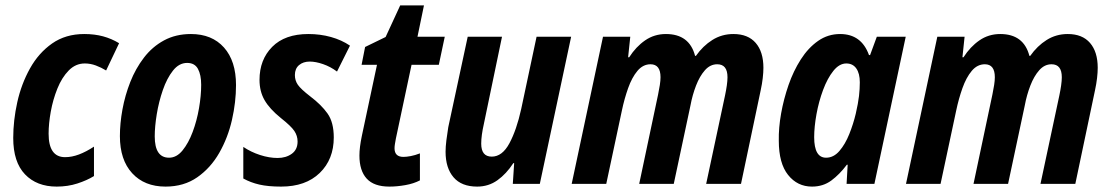

<svg xmlns="http://www.w3.org/2000/svg" viewBox="-20 -681 4115 711"><path d="M190 10Q116 10 72.5 -35.5Q29 -81 29 -170Q29 -235 44 -302.5Q59 -370 91 -427.5Q123 -485 173 -520Q223 -555 292 -555Q330 -555 361.5 -546.5Q393 -538 421 -521L373 -420Q355 -431 335 -438.5Q315 -446 294 -446Q260 -446 234.5 -420Q209 -394 192.5 -353Q176 -312 168 -267.5Q160 -223 160 -186Q160 -99 221 -99Q246 -99 272.5 -109Q299 -119 328 -138V-29Q302 -13 266.5 -1.5Q231 10 190 10Z M593 10Q515 10 469.5 -39.5Q424 -89 424 -177Q424 -224 433.5 -276Q443 -328 462.5 -377.5Q482 -427 513 -467.5Q544 -508 587.5 -531.5Q631 -555 687 -555Q765 -555 809.5 -505Q854 -455 854 -366Q854 -303 839 -237Q824 -171 792 -115Q760 -59 710.5 -24.5Q661 10 593 10ZM606 -97Q634 -97 656 -124Q678 -151 693.5 -192.5Q709 -234 717 -280.5Q725 -327 725 -367Q725 -404 713 -426Q701 -448 673 -448Q643 -448 620.5 -419.5Q598 -391 583 -347.5Q568 -304 560.5 -258Q553 -212 553 -176Q553 -97 606 -97Z M1021 10Q973 10 940.5 2.5Q908 -5 881 -20V-137Q909 -118 943 -107Q977 -96 1008 -96Q1039 -96 1060.5 -111.5Q1082 -127 1082 -157Q1082 -178 1070 -196Q1058 -214 1020 -244Q978 -278 959.5 -310.5Q941 -343 941 -385Q941 -460 988 -507.5Q1035 -555 1122 -555Q1166 -555 1205.5 -544Q1245 -533 1276 -512L1228 -416Q1204 -434 1176.5 -443.5Q1149 -453 1127 -453Q1103 -453 1087.5 -440Q1072 -427 1072 -403Q1072 -383 1083 -367Q1094 -351 1129 -324Q1170 -293 1193 -260.5Q1216 -228 1216 -172Q1216 -91 1164 -40.5Q1112 10 1021 10Z M1422 10Q1365 10 1338 -19.5Q1311 -49 1311 -105Q1311 -135 1320 -178L1376 -441H1319L1332 -507L1408 -544L1462 -661H1550L1526 -545H1627L1605 -441H1504L1446 -168Q1444 -157 1442.5 -148Q1441 -139 1441 -132Q1441 -100 1474 -100Q1485 -100 1501 -103Q1517 -106 1535 -113V-13Q1512 -1 1481 4.5Q1450 10 1422 10Z M1747 10Q1689 10 1659.5 -24.5Q1630 -59 1630 -119Q1630 -137 1633 -161.5Q1636 -186 1640 -210L1712 -545H1839L1772 -223Q1762 -179 1762 -149Q1762 -101 1801 -101Q1840 -101 1866.5 -150.5Q1893 -200 1910 -277L1967 -545H2095L1979 0H1879L1884 -77H1881Q1855 -37 1822 -13.5Q1789 10 1747 10Z M2097 0 2213 -545H2314L2306 -469H2310Q2335 -508 2369 -531.5Q2403 -555 2446 -555Q2533 -555 2554 -474H2557Q2583 -511 2618 -533Q2653 -555 2696 -555Q2750 -555 2778.5 -522Q2807 -489 2807 -430Q2807 -413 2804.5 -391.5Q2802 -370 2797 -347L2724 0H2595L2665 -328Q2669 -347 2671.5 -364.5Q2674 -382 2674 -395Q2674 -443 2636 -443Q2610 -443 2590.5 -421Q2571 -399 2557.5 -364Q2544 -329 2537 -291L2475 0H2347L2417 -331Q2421 -350 2423.5 -366.5Q2426 -383 2426 -395Q2426 -443 2389 -443Q2361 -443 2340.5 -418.5Q2320 -394 2306 -354.5Q2292 -315 2283 -272L2225 0Z M2987 10Q2933 10 2898.5 -33Q2864 -76 2864 -160Q2863 -207 2872.5 -260.5Q2882 -314 2900 -366Q2918 -418 2945.5 -461Q2973 -504 3009.5 -529.5Q3046 -555 3091 -555Q3170 -555 3198 -477H3202L3227 -545H3334L3218 0H3115L3119 -71H3116Q3089 -35 3058.5 -12.5Q3028 10 2987 10ZM3039 -97Q3067 -97 3088.5 -122Q3110 -147 3125 -184.5Q3140 -222 3149 -260Q3158 -299 3161 -325.5Q3164 -352 3164 -376Q3164 -409 3151 -427.5Q3138 -446 3114 -446Q3088 -446 3066 -418.5Q3044 -391 3028 -348Q3012 -305 3003.5 -258Q2995 -211 2995 -173Q2995 -97 3039 -97Z M3335 0 3451 -545H3552L3544 -469H3548Q3573 -508 3607 -531.5Q3641 -555 3684 -555Q3771 -555 3792 -474H3795Q3821 -511 3856 -533Q3891 -555 3934 -555Q3988 -555 4016.5 -522Q4045 -489 4045 -430Q4045 -413 4042.5 -391.5Q4040 -370 4035 -347L3962 0H3833L3903 -328Q3907 -347 3909.5 -364.5Q3912 -382 3912 -395Q3912 -443 3874 -443Q3848 -443 3828.5 -421Q3809 -399 3795.5 -364Q3782 -329 3775 -291L3713 0H3585L3655 -331Q3659 -350 3661.5 -366.5Q3664 -383 3664 -395Q3664 -443 3627 -443Q3599 -443 3578.5 -418.5Q3558 -394 3544 -354.5Q3530 -315 3521 -272L3463 0Z"/></svg>

Font: Noto Sans Condensed
Style: Bold Italic
Weight: 700
Width: 3
Italic angle: -12°
Designer: Monotype Design Team
Foundry: Monotype Imaging Inc.
Version: Version 2.013; ttfautohint (v1.8.4.7-5d5b)